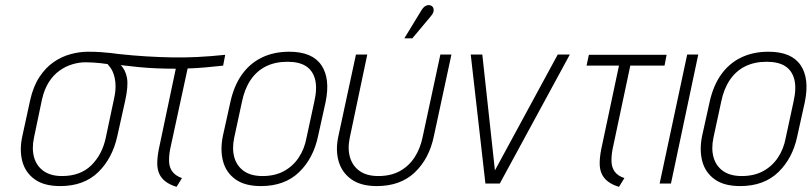

<svg xmlns="http://www.w3.org/2000/svg" viewBox="-20 -713 3154 746"><path d="M709 -447 641 -133Q636 -106 637 -84Q638 -62 650 -46Q662 -30 687 -21L666 13Q640 5 623.5 -7.5Q607 -20 599 -37.5Q591 -55 591 -78.5Q591 -102 597 -133L663 -446Q625 -446 588.5 -447.5Q552 -449 517 -452.5Q482 -456 449 -460Q468 -441 473.5 -409.5Q479 -378 466 -320L436 -185Q417 -98 361.5 -44Q306 10 214 10Q151 10 114.5 -16.5Q78 -43 66.5 -87Q55 -131 67 -185L97 -323Q109 -377 133 -413.5Q157 -450 188 -471.5Q219 -493 254 -502.5Q289 -512 322 -512Q349 -512 371 -510.5Q393 -509 410.5 -507Q428 -505 442 -503Q498 -497 548 -494Q598 -491 646.5 -490Q695 -489 746 -491.5Q797 -494 855 -500L847 -458Q812 -454 777 -451Q742 -448 709 -447ZM398 -464Q386 -466 371.5 -467.5Q357 -469 342.5 -470Q328 -471 312 -471Q287 -471 260.5 -463Q234 -455 210.5 -438Q187 -421 169.5 -393.5Q152 -366 143 -326L112 -178Q103 -135 112.5 -101.5Q122 -68 149.5 -48.5Q177 -29 221 -29Q292 -29 334.5 -70.5Q377 -112 391 -178L423 -329Q429 -356 429 -376Q429 -396 425.5 -411Q422 -426 417 -436.5Q412 -447 406.5 -453.5Q401 -460 398 -464Z M1216 -185 1245 -316Q1264 -408 1228.5 -460Q1193 -512 1104 -512Q1044 -512 997.5 -489.5Q951 -467 920 -423.5Q889 -380 875 -316L846 -185Q835 -131 846.5 -87Q858 -43 894.5 -16.5Q931 10 994 10Q1086 10 1142 -44Q1198 -98 1216 -185ZM1201 -317 1171 -178Q1163 -134 1140.5 -100.5Q1118 -67 1083 -48Q1048 -29 1000 -29Q955 -29 927.5 -48.5Q900 -68 890.5 -101.5Q881 -135 890 -178L920 -317Q930 -367 953.5 -402Q977 -437 1013 -455Q1049 -473 1097 -473Q1143 -473 1169.5 -455.5Q1196 -438 1204.5 -403.5Q1213 -369 1201 -317Z M1666 -185 1734 -501H1691L1622 -180Q1613 -136 1591 -102Q1569 -68 1534 -48.5Q1499 -29 1450 -29Q1405 -29 1377.5 -48.5Q1350 -68 1340 -101.5Q1330 -135 1339 -178L1407 -501H1363L1295 -185Q1283 -131 1295.5 -87Q1308 -43 1345 -16.5Q1382 10 1444 10Q1536 10 1592 -43.5Q1648 -97 1666 -185ZM1654 -650Q1661 -658 1663.5 -665Q1666 -672 1664.5 -679Q1663 -686 1657 -690Q1650 -694 1642.5 -693Q1635 -692 1629 -687Q1623 -682 1618 -674L1551 -564H1582Z M1809 -501 1866 0H1922L2194 -501H2147L1903 -51L1854 -501Z M2360 -133 2429 -458H2562L2570 -500H2268L2259 -458H2385L2316 -133Q2310 -102 2310 -78.5Q2310 -55 2318 -37.5Q2326 -20 2342.5 -7.5Q2359 5 2385 13L2406 -21Q2380 -30 2368.5 -46Q2357 -62 2356 -84Q2355 -106 2360 -133Z M2543 0H2587L2693 -501H2650Z M3078 -185 3107 -316Q3126 -408 3090.5 -460Q3055 -512 2966 -512Q2906 -512 2859.5 -489.5Q2813 -467 2782 -423.5Q2751 -380 2737 -316L2708 -185Q2697 -131 2708.5 -87Q2720 -43 2756.5 -16.5Q2793 10 2856 10Q2948 10 3004 -44Q3060 -98 3078 -185ZM3063 -317 3033 -178Q3025 -134 3002.5 -100.5Q2980 -67 2945 -48Q2910 -29 2862 -29Q2817 -29 2789.5 -48.5Q2762 -68 2752.5 -101.5Q2743 -135 2752 -178L2782 -317Q2792 -367 2815.5 -402Q2839 -437 2875 -455Q2911 -473 2959 -473Q3005 -473 3031.5 -455.5Q3058 -438 3066.5 -403.5Q3075 -369 3063 -317Z"/></svg>

Font: Advent Pro Light
Style: Italic
Weight: 300
Italic angle: -12°
Version: Version 3.000